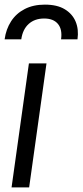

<svg xmlns="http://www.w3.org/2000/svg" viewBox="-25 -810 357 830"><path d="M25 0 100 -536H176L101 0ZM-5 -640Q1 -684 23 -718Q45 -752 82 -771Q119 -790 169 -790Q222 -790 255 -770Q288 -750 302 -716.5Q316 -683 310 -640H239Q245 -683 225.5 -706.5Q206 -730 166 -730Q125 -730 99 -706.5Q73 -683 67 -640Z"/></svg>

Font: Kosmopol Plus Jakarta Sans Italic It
Style: Regular
Weight: 400
Italic angle: -8.04999°
Designer: Gumpita Rahayu
Foundry: Tokotype
Version: Version 2.006